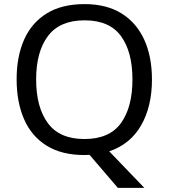

<svg xmlns="http://www.w3.org/2000/svg" viewBox="-20 -745 821 935"><path d="M720 -358Q720 -227 667.5 -135Q615 -43 512 -8L683 170H554L416 9Q410 9 403.5 9.5Q397 10 391 10Q280 10 206.5 -36Q133 -82 97 -165Q61 -248 61 -359Q61 -469 97 -551Q133 -633 206.5 -679Q280 -725 392 -725Q499 -725 572 -679.5Q645 -634 682.5 -551.5Q720 -469 720 -358ZM156 -358Q156 -223 213 -145.5Q270 -68 391 -68Q513 -68 569 -145.5Q625 -223 625 -358Q625 -493 569 -569.5Q513 -646 392 -646Q271 -646 213.5 -569.5Q156 -493 156 -358Z"/></svg>

Font: Noto Sans Masaram Gondi
Style: Regular
Weight: 400
Designer: Ek Type & Mukund Gokhale
Foundry: Ek Type
Version: Version 1.004; ttfautohint (v1.8.4.7-5d5b)